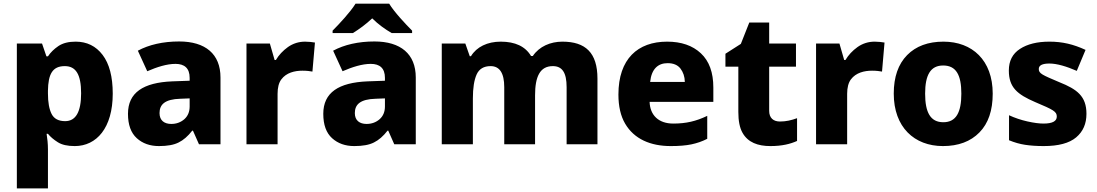

<svg xmlns="http://www.w3.org/2000/svg" viewBox="-20 -786 5978 1046"><path d="M392.1 -559.1C353.5 -559.1 322.3 -551.3 298.3 -535.2C274.4 -519 255.4 -500.5 241.2 -479H232.9L209 -548.8H71.8V240.2H241.2V27.8C241.2 -3.9 237.8 -31.7 233.9 -57.1H241.2C254.4 -40.5 272.5 -25.4 294.9 -11.2C316.9 2.9 347.7 9.8 387.2 9.8C505.9 9.8 594.2 -88.9 594.2 -275.9C594.2 -368.2 575.7 -438.5 539.1 -486.8C502.4 -535.2 453.1 -559.1 392.1 -559.1ZM333 -425.8C393.1 -425.8 421.9 -380.9 421.9 -277.8C421.9 -176.8 393.1 -126 335 -126C298.8 -126 274.4 -139.2 261.2 -165C248 -190.9 241.2 -228.5 241.2 -276.9V-292C242.7 -381.3 265.1 -425.8 333 -425.8Z M956.1 -560.1C868.2 -560.1 791.5 -542.5 731 -509.8L782.2 -397.9C835.4 -420.9 888.7 -438 936 -438C984.4 -438 1013.2 -415 1013.2 -361.8V-346.2L918.9 -342.8C760.7 -336.4 677.2 -281.7 677.2 -166C677.2 -106 693.4 -62 725.1 -33.2C756.8 -4.4 797.4 9.8 846.2 9.8C891.6 9.8 927.2 3.4 953.1 -9.8C979 -22.5 1003.9 -43.9 1027.3 -74.2H1031.2L1064 0H1181.2V-363.8C1181.2 -492.2 1098.6 -560.1 956.1 -560.1ZM1013.2 -250V-206.1C1013.2 -176.8 1003.4 -153.8 984.4 -136.7C964.8 -119.6 940.9 -110.8 913.1 -110.8C876 -110.8 849.1 -128.9 849.1 -169.9C849.1 -216.8 878.4 -245.6 962.4 -248Z M1642.1 -559.1C1607.9 -559.1 1576.7 -549.3 1548.8 -529.8C1521 -509.8 1499 -486.3 1482.9 -459H1476.1L1450.2 -548.8H1322.8V0H1492.2V-274.9C1492.2 -309.1 1499 -335.4 1512.7 -353.5C1540 -390.1 1585.4 -400.9 1627.9 -400.9C1650.9 -400.9 1669.9 -398.4 1682.1 -396L1695.8 -554.2C1684.1 -556.6 1659.2 -559.1 1642.1 -559.1Z M1917 -766.1C1889.2 -720.7 1828.6 -655.8 1792 -619.1V-606H1902.8C1939.5 -628.9 1972.2 -652.8 2007.8 -686C2041 -652.8 2079.1 -626 2113.8 -606H2225.1V-619.1C2190.9 -653.3 2127 -721.2 2100.1 -766.1ZM2020 -560.1C1932.1 -560.1 1855.5 -542.5 1794.9 -509.8L1846.2 -397.9C1899.4 -420.9 1952.6 -438 2000 -438C2048.3 -438 2077.1 -415 2077.1 -361.8V-346.2L1982.9 -342.8C1824.7 -336.4 1741.2 -281.7 1741.2 -166C1741.2 -106 1757.3 -62 1789.1 -33.2C1820.8 -4.4 1861.3 9.8 1910.2 9.8C1955.6 9.8 1991.2 3.4 2017.1 -9.8C2043 -22.5 2067.9 -43.9 2091.3 -74.2H2095.2L2127.9 0H2245.1V-363.8C2245.1 -492.2 2162.6 -560.1 2020 -560.1ZM2077.1 -250V-206.1C2077.1 -176.8 2067.4 -153.8 2048.3 -136.7C2028.8 -119.6 2004.9 -110.8 1977.1 -110.8C1939.9 -110.8 1913.1 -128.9 1913.1 -169.9C1913.1 -216.8 1942.4 -245.6 2026.4 -248Z M3043.9 -559.1C2979 -559.1 2918 -533.2 2882.8 -481H2873C2841.8 -533.2 2786.6 -559.1 2708 -559.1C2635.7 -559.1 2576.7 -530.8 2545.9 -480H2539.1L2515.1 -548.8H2386.7V0H2556.2V-250C2556.2 -306.6 2563 -350.1 2576.7 -380.4C2590.3 -410.6 2615.7 -425.8 2652.8 -425.8C2702.1 -425.8 2727.1 -387.7 2727.1 -311V0H2895V-267.1C2895 -368.2 2921.4 -425.8 2991.7 -425.8C3042.5 -425.8 3066.9 -391.1 3066.9 -311V0H3234.9V-357.9C3234.9 -499 3169.4 -559.1 3043.9 -559.1Z M3614.3 -559.1C3454.6 -559.1 3349.1 -465.3 3349.1 -271C3349.1 -207 3361.3 -153.8 3385.7 -112.3C3434.6 -28.8 3523.4 9.8 3634.3 9.8C3678.7 9.8 3716.3 6.8 3746.6 0.5C3776.9 -5.9 3805.7 -15.6 3833 -29.8V-154.8C3772 -125.5 3717.8 -112.8 3647.9 -112.8C3567.4 -112.8 3521.5 -158.7 3519 -231H3866.2V-309.1C3866.2 -391.1 3843.8 -453.1 3798.3 -495.6C3752.9 -538.1 3691.4 -559.1 3614.3 -559.1ZM3617.2 -441.9C3648.4 -441.9 3671.9 -432.1 3687 -412.6C3702.1 -392.6 3710.4 -368.7 3710.9 -339.8H3522C3529.3 -410.6 3564.9 -441.9 3617.2 -441.9Z M4229 -124C4193.4 -124 4170.4 -143.1 4170.4 -182.1V-422.9H4316.4V-548.8H4170.4V-663.1H4062L4016.1 -546.9L3932.1 -493.2V-422.9H4002.4V-175.8C4002.4 -127.4 4009.8 -89.8 4024.9 -63C4054.7 -9.8 4108.9 9.8 4177.2 9.8C4241.2 9.8 4286.6 -2 4322.3 -18.1V-142.1C4291.5 -130.9 4262.7 -124 4229 -124Z M4745.1 -559.1C4710.9 -559.1 4679.7 -549.3 4651.9 -529.8C4624 -509.8 4602.1 -486.3 4585.9 -459H4579.1L4553.2 -548.8H4425.8V0H4595.2V-274.9C4595.2 -309.1 4602.1 -335.4 4615.7 -353.5C4643.1 -390.1 4688.5 -400.9 4731 -400.9C4753.9 -400.9 4772.9 -398.4 4785.2 -396L4798.8 -554.2C4787.1 -556.6 4762.2 -559.1 4745.1 -559.1Z M5388.2 -275.9C5388.2 -458 5276.4 -559.1 5120.1 -559.1C5036.1 -559.1 4970.2 -534.7 4921.9 -485.8C4873.5 -436.5 4849.1 -366.7 4849.1 -275.9C4849.1 -93.3 4960.9 9.8 5117.2 9.8C5201.2 9.8 5267.6 -15.1 5315.9 -64.5C5364.3 -113.8 5388.2 -184.1 5388.2 -275.9ZM5020 -275.9C5020 -377.4 5049.3 -429.2 5118.2 -429.2C5189 -429.2 5217.3 -377.4 5217.3 -275.9C5217.3 -173.8 5189 -120.1 5119.1 -120.1C5048.8 -120.1 5020 -173.8 5020 -275.9Z M5898.9 -166C5898.9 -262.2 5847.2 -299.8 5752 -337.9C5657.7 -377.9 5639.2 -385.3 5639.2 -410.2C5639.2 -430.2 5658.7 -439.9 5697.3 -439.9C5738.3 -439.9 5791.5 -423.8 5846.2 -399.9L5894 -514.2C5827.6 -544.9 5767.6 -559.1 5697.3 -559.1C5630.4 -559.1 5577.1 -545.9 5536.6 -519.5C5496.1 -493.2 5476.1 -454.1 5476.1 -401.9C5476.1 -309.6 5522 -272 5619.1 -230C5719.7 -187.5 5737.3 -178.2 5737.3 -150.9C5737.3 -127 5715.8 -112.8 5665 -112.8C5641.1 -112.8 5611.8 -116.7 5577.1 -124.5C5542.5 -132.3 5508.8 -143.6 5477.1 -158.2V-22C5506.3 -9.8 5535.6 -1.5 5564.5 2.9C5593.3 7.3 5627.4 9.8 5666 9.8C5746.1 9.8 5805.2 -5.9 5842.8 -37.6C5880.4 -69.3 5898.9 -111.8 5898.9 -166Z"/></svg>

Font: Noto Reveo Sans
Style: Regular
Weight: 800
Designer: Monotype Design Team
Foundry: Monotype Imaging Inc.
Version: Version 2.007